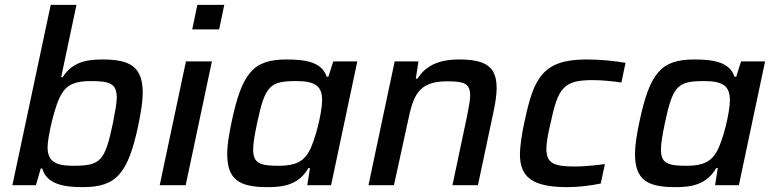

<svg xmlns="http://www.w3.org/2000/svg" viewBox="-20 -763 3187 791"><path d="M320 8C458 8 507 -45 550 -248C561 -303 568 -345 568 -380C568 -486 519 -518 402 -518C331 -518 277 -505 238 -445H232L295 -743H189L31 0H128L148 -69H154C172 -5 241 8 320 8ZM281 -80C205 -80 176 -101 176 -157C176 -197 206 -335 235 -378C257 -415 291 -429 354 -429C432 -429 461 -419 461 -361C461 -337 454 -303 445 -255C412 -98 394 -80 281 -80Z M793 -743 772 -642H883L904 -743ZM746 -510 638 0H745L853 -510Z M1082 8C1149 8 1211 -2 1251 -71H1257L1246 0H1344L1452 -510H1353L1333 -447H1326C1307 -504 1247 -518 1161 -518C1024 -518 977 -464 934 -260C923 -207 916 -163 916 -130C916 -23 965 8 1082 8ZM1130 -80C1052 -80 1023 -89 1023 -147C1023 -172 1029 -207 1039 -255C1072 -410 1091 -429 1201 -429C1279 -429 1307 -408 1307 -350C1307 -299 1278 -181 1252 -137C1230 -98 1196 -80 1130 -80Z M1606 -510 1498 0H1603L1660 -261C1682 -365 1700 -428 1821 -428C1890 -428 1917 -421 1917 -369C1917 -350 1911 -320 1904 -284L1844 0H1949L2013 -302C2021 -339 2026 -374 2026 -399C2026 -480 1992 -518 1872 -518C1782 -518 1732 -489 1700 -439H1693L1704 -510Z M2317 8C2364 8 2418 1 2455 -7L2472 -87C2436 -82 2385 -77 2348 -77C2263 -77 2231 -90 2231 -149C2231 -174 2237 -209 2248 -255C2279 -401 2301 -433 2422 -433C2460 -433 2509 -428 2540 -423L2557 -504C2515 -512 2452 -518 2396 -518C2215 -518 2179 -440 2142 -267C2128 -207 2122 -153 2122 -128C2122 -37 2168 8 2317 8Z M2762 8C2829 8 2891 -2 2931 -71H2937L2926 0H3024L3132 -510H3033L3013 -447H3006C2987 -504 2927 -518 2841 -518C2704 -518 2657 -464 2614 -260C2603 -207 2596 -163 2596 -130C2596 -23 2645 8 2762 8ZM2810 -80C2732 -80 2703 -89 2703 -147C2703 -172 2709 -207 2719 -255C2752 -410 2771 -429 2881 -429C2959 -429 2987 -408 2987 -350C2987 -299 2958 -181 2932 -137C2910 -98 2876 -80 2810 -80Z"/></svg>

Font: Saira UNSAM Medium Italic
Style: Regular
Weight: 500
Italic angle: -12°
Designer: Hector Gatti with collaboration of the Omnibus-Type team
Foundry: Omnibus-Type
Version: Version 0.072;PS 000.072;hotconv 1.0.88;makeotf.lib2.5.64775